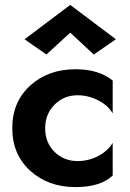

<svg xmlns="http://www.w3.org/2000/svg" viewBox="-20 -752 528 782"><path d="M164 -230Q164 -171 202 -133.5Q240 -96 296 -96Q341 -96 380 -116.5Q419 -137 439 -170V-37Q389 10 288 10Q176 10 103 -56.5Q30 -123 30 -230Q30 -337 103 -403.5Q176 -470 288 -470Q382 -470 439 -424V-290Q420 -323 379.5 -343.5Q339 -364 296 -364Q240 -364 202 -325.5Q164 -287 164 -230ZM266 -619 169 -530 80 -592 266 -732 452 -592 362 -530Z"/></svg>

Font: Renner*
Style: Semi
Weight: 600
Version: Version 003.000 ; ttfautohint (v0.97) -l 8 -r 50 -G 200 -x 1